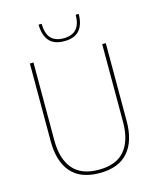

<svg xmlns="http://www.w3.org/2000/svg" viewBox="-122 -910 829 1004"><g transform="rotate(-15 292.5 -408.0)"><path d="M292.5 9Q189 9 138 -50Q87 -109 87 -217.5V-639H106.5V-217.5Q106.5 -118 152 -63.5Q197.5 -9 292.5 -9Q388 -9 433.2 -63.5Q478.5 -118 478.5 -217.5V-639H498V-217.5Q498 -109 446.8 -50Q395.5 9 292.5 9ZM292 -705Q237.5 -705 211 -734.8Q184.5 -764.5 183.5 -823.5H200Q201 -770.5 224 -745.5Q247 -720.5 292 -720.5Q337.5 -720.5 360.8 -745.5Q384 -770.5 384.5 -823.5H401Q400 -764.5 373.5 -734.8Q347 -705 292 -705Z"/></g></svg>

Font: Anek Latin Medium Thin
Style: Regular
Weight: 250
Version: Version 1.003